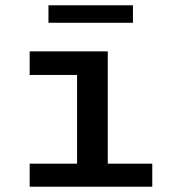

<svg xmlns="http://www.w3.org/2000/svg" viewBox="-20 -705 640 725"><path d="M271 0V-422H92V-511H387V0ZM92 0V-87H555V0ZM163 -619V-685H482V-619Z"/></svg>

Font: Chivo Mono Medium Medium
Style: Regular
Weight: 500
Monospace: yes
Version: Version 1.008